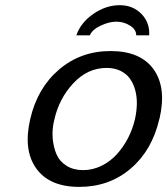

<svg xmlns="http://www.w3.org/2000/svg" viewBox="-20 -710 648 744"><path d="M502.9 -248Q509.8 -278.8 510.3 -307.6Q510.7 -336.4 503.7 -361.8Q496.6 -387.2 482.9 -406Q469.2 -424.8 446.3 -435.8Q423.3 -446.8 393.1 -446.8Q319.8 -446.8 264.6 -387.9Q209.5 -329.1 190.9 -248Q181.2 -210.4 184.1 -175Q187 -139.6 199 -112.1Q210.9 -84.5 237.8 -67.6Q264.6 -50.8 301.8 -50.8Q338.9 -50.8 373 -67.4Q407.2 -84 432.6 -112.1Q458 -140.1 476.1 -175Q494.1 -210 502.9 -248ZM598.1 -250 597.2 -248Q569.3 -127.4 486.3 -56.6Q403.3 14.2 287.1 14.2Q171.4 14.2 120.4 -57.4Q69.3 -128.9 97.2 -249Q125 -369.1 209 -440.7Q293 -512.2 408.2 -512.2Q524.4 -512.2 575.2 -441.4Q626 -370.6 598.1 -250ZM558.1 -573.2H507.8Q508.3 -595.2 484.1 -610.6Q460 -626 431.2 -626Q402.3 -626 369.9 -610.6Q337.4 -595.2 328.1 -573.2H275.9Q293 -622.6 341.8 -656.2Q390.6 -689.9 443.8 -689.9Q495.1 -689.9 528.1 -656Q561 -622.1 558.1 -573.2Z"/></svg>

Font: Perun
Style: Italic
Weight: 400
Italic angle: -12°
Foundry: Stefan Peev, Context Ltd
Version: Version 001.000